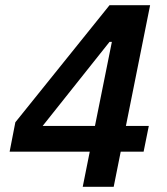

<svg xmlns="http://www.w3.org/2000/svg" viewBox="-20 -718 640 738"><path d="M417 0H298L325 -135H17L39 -248L401 -698H557L464 -234H552L532 -135H444ZM401 -557 144 -234H345L410 -557Z"/></svg>

Font: IBM Plex Sans SemiBold
Style: Italic
Weight: 600
Italic angle: -11.31°
Designer: Mike Abbink, Paul van der Laan, Pieter van Rosmalen
Foundry: Bold Monday
Version: Version 3.201